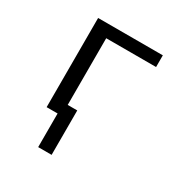

<svg xmlns="http://www.w3.org/2000/svg" viewBox="-169 -657 938 985"><g transform="rotate(30 300.0 -164.0)"><path d="M512.7 -528.3V-459H217.3V-64H273.9V199.2H194.3V0H129.4V-528.3Z"/></g></svg>

Font: Cousine
Style: Regular
Weight: 400
Monospace: yes
Designer: Steve Matteson
Foundry: Ascender Corporation
Version: Version 1.20